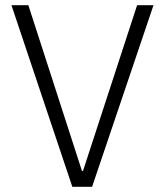

<svg xmlns="http://www.w3.org/2000/svg" viewBox="-20 -718 634 738"><path d="M258 0 24 -698H89L295 -61H299L507 -698H570L334 0Z"/></svg>

Font: IBM Plex Sans Thai Light
Style: Regular
Weight: 300
Designer: Mike Abbink, Paul van der Laan, Pieter van Rosmalen, Ben Mitchell, Mark Frömberg
Foundry: Bold Monday
Version: Version 1.2